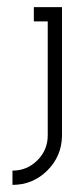

<svg xmlns="http://www.w3.org/2000/svg" viewBox="-20 -450 209 539"><path d="M75 -430H154V-68Q153 -11 112.5 29Q72 69 15 69V29Q56 29 85 0Q114 -29 114 -70V-390H75Z"/></svg>

Font: RIT Chingam
Style: Regular
Weight: 400
Version: Version 1.2.1